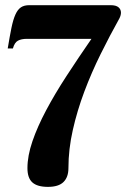

<svg xmlns="http://www.w3.org/2000/svg" viewBox="-20 -520 487 741"><path d="M84 -370.1Q62.5 -370.1 49.3 -363Q36.1 -356 29.8 -333H9.8Q17.6 -380.4 24.2 -412.6Q30.8 -444.8 39.6 -464.1Q48.3 -483.4 60.8 -491.7Q73.2 -500 92.8 -500H407.2Q427.7 -500 437.3 -491.9Q446.8 -483.9 446.8 -471.2Q446.8 -460.9 440.9 -449.2Q403.8 -382.8 368.4 -311.3Q333 -239.7 305.4 -166.3Q277.8 -92.8 261 -18.3Q244.1 56.2 244.1 128.9Q244.1 163.6 225.1 182.4Q206.1 201.2 165 201.2Q124 201.2 105 184.1Q85.9 167 85.9 128.9Q85.9 81.5 105.2 25.1Q124.5 -31.2 158 -94.2Q191.4 -157.2 236.6 -226.6Q281.7 -295.9 333 -370.1Z"/></svg>

Font: Berkshire Swash
Style: Regular
Weight: 700
Designer: Astigmatic (AOETI)
Foundry: Astigmatic (AOETI)
Version: Version 1.000